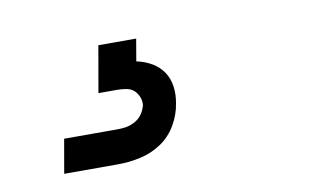

<svg xmlns="http://www.w3.org/2000/svg" viewBox="-38 -65 577 350"><g transform="rotate(-10 250.0 110.0)"><path d="M57 220 68 157H168Q176 157 184 155.5Q192 154 200 149.5Q208 145 213 137.5Q218 130 220 122Q221 114 218 106.5Q215 99 209.5 94Q204 89 195.5 87.5Q187 86 179 86H144L159 0H229L222 41Q237 44 250 51.5Q263 59 271 71Q279 83 281 98Q283 113 280 129Q277 149 266 168Q255 187 237 199Q219 211 198 215.5Q177 220 157 220Z"/></g></svg>

Font: Iosevka Oblique
Style: Regular
Weight: 400
Italic angle: -9°
Monospace: yes
Designer: Belleve Invis
Foundry: Belleve Invis
Version: Version 32.5.0; ttfautohint (v1.8.4)